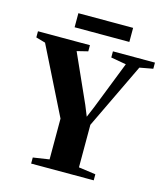

<svg xmlns="http://www.w3.org/2000/svg" viewBox="-150 -1002 953 1101"><g transform="rotate(15 327.0 -451.5)"><path d="M235 -50.5V-292.5L36.5 -690.5L-19.5 -706.5V-743H289V-706.5L224 -690.5L352 -405L377.5 -342L404 -405L516 -690.5L425.5 -706.5V-743H675V-706.5L596 -692L409.5 -302.5V-50L510.5 -36V0H139V-36ZM502.5 -903V-819.5H177.5V-903Z"/></g></svg>

Font: Merriweather 96pt ExtraBold
Style: Regular
Weight: 800
Version: Version 2.100